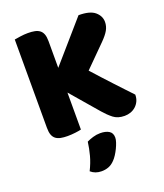

<svg xmlns="http://www.w3.org/2000/svg" viewBox="-156 -718 921 1078"><g transform="rotate(-20 304.0 -179.5)"><path d="M234 -225V-4Q223 -1 199 2Q175 5 152 5Q129 5 111.5 1.5Q94 -2 82 -11Q70 -20 64 -36Q58 -52 58 -78V-606Q69 -608 93 -611.5Q117 -615 139 -615Q162 -615 179.5 -611.5Q197 -608 209 -599Q221 -590 227 -574Q233 -558 233 -532V-373L441 -612Q509 -612 538.5 -586.5Q568 -561 568 -526Q568 -500 555 -477Q542 -454 513 -425L388 -300Q413 -272 440.5 -242Q468 -212 494.5 -183.5Q521 -155 545.5 -129Q570 -103 588 -84Q588 -62 580 -45Q572 -28 558.5 -16Q545 -4 528 2Q511 8 492 8Q451 8 425 -12.5Q399 -33 375 -61ZM343 223Q326 241 306.5 248.5Q287 256 264 256Q226 256 200 233Q221 191 231.5 151.5Q242 112 247 73Q263 65 284.5 58.5Q306 52 328 52Q360 52 380 64Q400 76 400 104Q400 116 394.5 132.5Q389 149 381 165.5Q373 182 363 197.5Q353 213 343 223Z"/></g></svg>

Font: Baloo Tamma
Style: Regular
Weight: 400
Designer: Divya Kowshik and Ek Type
Foundry: Ek Type
Version: Version 1.007;PS 1.000;hotconv 1.0.88;makeotf.lib2.5.647800